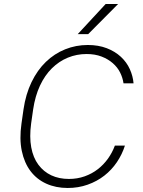

<svg xmlns="http://www.w3.org/2000/svg" viewBox="-20 -930 710 956"><path d="M317 6Q258 6 210.5 -15.5Q163 -37 132 -78Q101 -119 88.5 -178.5Q76 -238 87 -315L97 -385Q108 -461 137 -521Q166 -581 208.5 -622Q251 -663 304.5 -684.5Q358 -706 417 -706Q470 -706 511.5 -690Q553 -674 582 -647Q611 -620 626.5 -585.5Q642 -551 645 -515H595Q591 -543 578 -569Q565 -595 541.5 -615.5Q518 -636 485.5 -648.5Q453 -661 411 -661Q362 -661 318 -643Q274 -625 238.5 -590Q203 -555 179 -503.5Q155 -452 145 -385L135 -315Q126 -248 135.5 -196.5Q145 -145 171 -110Q197 -75 235.5 -57Q274 -39 323 -39Q365 -39 401.5 -52Q438 -65 467 -87.5Q496 -110 517.5 -140Q539 -170 552 -205H602Q588 -161 562 -122.5Q536 -84 499.5 -55.5Q463 -27 416.5 -10.5Q370 6 317 6ZM506 -910H568L419 -760H367Z"/></svg>

Font: Retni Sans Light
Style: Italic
Weight: 300
Italic angle: -8°
Designer: Vitaly Kuzmin
Foundry: ParaType Ltd.
Version: Version 1.00;June 10, 2019;FontCreator 11.5.0.2425 64-bit; t